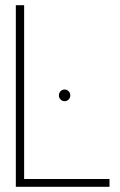

<svg xmlns="http://www.w3.org/2000/svg" viewBox="-20 -720 461 740"><path d="M229 -375Q220 -375 213.5 -368.5Q207 -362 207 -352Q207 -343 213.5 -336.5Q220 -330 229 -330Q238 -330 244.5 -336.5Q251 -343 251 -352Q251 -362 244.5 -368.5Q238 -375 229 -375ZM41 0H402V-30H73V-700H41Z"/></svg>

Font: Advent Pro ExtraLight
Style: Regular
Weight: 250
Version: Version 3.000